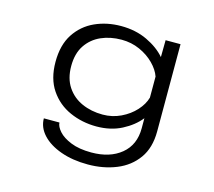

<svg xmlns="http://www.w3.org/2000/svg" viewBox="-103 -636 1080 969"><g transform="rotate(15 437.5 -152.0)"><path d="M424.5 11Q349.5 11 285 -17.8Q220.5 -46.5 181 -104.8Q141.5 -163 141.5 -251Q141.5 -339.5 179.2 -397Q217 -454.5 279.2 -482.8Q341.5 -511 415.5 -511Q492 -511 552.5 -482.2Q613 -453.5 649 -411.5L650 -500H728V-44.5Q728 41.5 688 97.2Q648 153 580.8 180.2Q513.5 207.5 432.5 207.5Q352.5 207.5 290.5 185.2Q228.5 163 193.5 125Q158.5 87 158.5 40H240Q240.5 60.5 262 85Q283.5 109.5 326.8 127Q370 144.5 434 144.5Q530.5 144.5 589.5 96Q648.5 47.5 648.5 -39.5V-92Q614 -48.5 556.5 -18.8Q499 11 424.5 11ZM223.5 -251Q223.5 -186 252.8 -142.2Q282 -98.5 331 -76.8Q380 -55 439.5 -55Q490 -55 534 -76Q578 -97 608.2 -130.2Q638.5 -163.5 648.5 -199.5V-309.5Q637 -343 606 -374.2Q575 -405.5 531 -425.2Q487 -445 435.5 -445Q377 -445 329 -423.8Q281 -402.5 252.2 -359.5Q223.5 -316.5 223.5 -251Z"/></g></svg>

Font: Trispace SemiExpanded Light
Style: Regular
Weight: 300
Width: 6
Designer: Tyler Finck
Foundry: Etcetera Type Company
Version: Version 1.210; ttfautohint (v1.8.3)